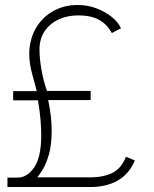

<svg xmlns="http://www.w3.org/2000/svg" viewBox="-20 -753 618 773"><path d="M10 0V-38H51Q89.5 -38 117.8 -79.2Q146 -120.5 146 -209Q146 -236 143.2 -269.8Q140.5 -303.5 133 -349H33V-386H128L108 -461Q92 -523.5 101 -573.5Q110 -623.5 137.5 -659.2Q165 -695 205.2 -714Q245.5 -733 292 -733Q333 -733 369.2 -719Q405.5 -705 431.5 -683.5Q457.5 -662 467 -639L430 -620Q412 -654 380 -672.5Q348 -691 294 -691Q251.5 -691 216.2 -674.8Q181 -658.5 160 -627.8Q139 -597 139 -553Q139 -517 147.2 -471.2Q155.5 -425.5 169 -387H345V-350H174Q181.5 -313.5 184.8 -284.5Q188 -255.5 188 -226Q188 -169 176.8 -130.8Q165.5 -92.5 151.8 -70.2Q138 -48 130 -39H343Q397 -39 433 -57.2Q469 -75.5 487 -122L523 -107Q500.5 -53 454.5 -26.5Q408.5 0 343 0Z"/></svg>

Font: Public Sans Thin
Style: Regular
Weight: 100
Designer: The Public Sans project authors (U.S. Web Design System). Libre Franklin designed by Pablo Impallari and Rodrigo Fuenzal
Version: Version 1.008